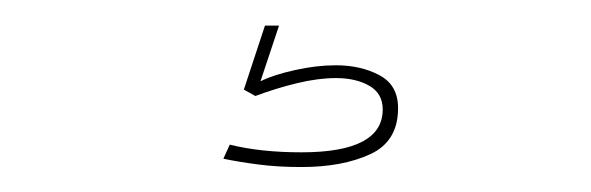

<svg xmlns="http://www.w3.org/2000/svg" viewBox="-20 -20 462 150"><path d="M215.5 110.5Q197 110.5 181.8 108.5Q166.5 106.5 154.5 104L159.5 93Q183.5 99 215.5 99Q279 99 279 65.5Q279 53 268.5 47Q258 41 242.5 41Q228.5 41 212 45Q195.5 49 179.5 55L170.5 50L187 0H198L183.5 43.5Q193.5 38.5 210.2 34.8Q227 31 242.5 31Q262 31 276.5 38.8Q291 46.5 291 64.5Q291 90.5 269.2 100.5Q247.5 110.5 215.5 110.5Z"/></svg>

Font: Anybody ExtraExpanded Thin
Style: Regular
Weight: 100
Width: 8
Designer: Tyler Finck
Foundry: Etcetera Type Company
Version: Version 1.010; ttfautohint (v1.8.3) -l 8 -r 50 -G 200 -x 14 